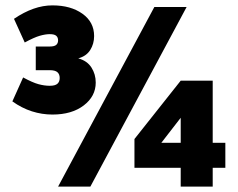

<svg xmlns="http://www.w3.org/2000/svg" viewBox="-20 -694 884 714"><path d="M196 0 554 -668H674L316 0ZM175 -268Q136 -268 98.5 -280Q61 -292 26 -317L66 -406Q101 -387 123 -381Q145 -375 165 -375Q185 -375 193.5 -382.5Q202 -390 202 -404Q202 -418 193.5 -425.5Q185 -433 165 -433H113V-521H165Q182 -521 189 -527Q196 -533 196 -544Q196 -555 189 -561Q182 -567 165 -567Q149 -567 128 -561Q107 -555 72 -536L32 -624Q69 -649 104.5 -661.5Q140 -674 175 -674Q243 -674 286.5 -643Q330 -612 330 -560Q330 -531 315.5 -508Q301 -485 271 -477Q304 -468 320 -443Q336 -418 336 -387Q336 -336 291.5 -302Q247 -268 175 -268ZM652 0V-70H480V-177L652 -394H771V-163H818V-70H771V0ZM580 -163H652V-256Z"/></svg>

Font: Gantari Black
Style: Regular
Weight: 900
Version: Version 1.000